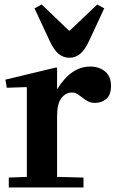

<svg xmlns="http://www.w3.org/2000/svg" viewBox="-20 -831 512 851"><path d="M233 -47 350 -44V0H19V-44L99 -47V-443L97 -445L10 -442L4 -478L229 -532L233 -530V-438H235Q296 -536 380 -536Q419 -536 445.5 -514.5Q472 -493 472 -450Q472 -410 451 -392.5Q430 -375 402 -375Q383 -375 370.5 -381.5Q358 -388 343 -400Q329 -411 320 -416Q311 -421 298 -421Q272 -421 252.5 -396.5Q233 -372 233 -317ZM133 -794 165 -811 286 -695H289L411 -811L442 -794L375 -650Q356 -609 335 -592Q314 -575 288 -575Q261 -575 240 -592Q219 -609 200 -650Z"/></svg>

Font: Minipax
Style: Bold
Weight: 600
Designer: Raphaël Ronot, Igor Stepanchenko (Cyrillic)
Foundry: steppetype
Version: Version 1.002